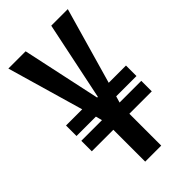

<svg xmlns="http://www.w3.org/2000/svg" viewBox="-205 -711 763 763"><g transform="rotate(-45 176.5 -330.0)"><path d="M130 -7V-186H9V-245H125L118 -272H9V-331H100L7 -653H104L175 -322H179L248 -653H341L249 -331H346V-272H232L224 -245H346V-186H220V-7Z"/></g></svg>

Font: Bricolage Grotesque 48pt Condensed
Style: Regular
Weight: 400
Width: 3
Designer: Mathieu Triay
Foundry: Atelier Triay
Version: Version 1.000; ttfautohint (v1.8.4.7-5d5b);gftools[0.9.32]